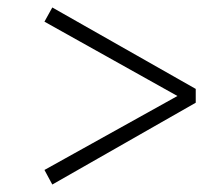

<svg xmlns="http://www.w3.org/2000/svg" viewBox="-20 -582 580 514"><path d="M120 -562 504 -344V-307L120 -88L99 -127L455 -325L99 -524Z"/></svg>

Font: DeepMind Serif Text
Style: Italic
Weight: 400
Italic angle: -12°
Designer: Frank Grießhammer / Modifications: Colophon Foundry
Foundry: Colophon Foundry
Version: Version 5.003; ttfautohint (v1.8.2)